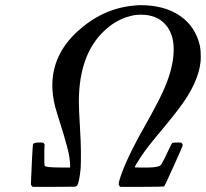

<svg xmlns="http://www.w3.org/2000/svg" viewBox="-20 -725 799 745"><path d="M107 0Q100 -5 100 -12Q100 -24 103.5 -94Q107 -164 108 -165Q110 -172 131 -172H146L150 -169L153 -165L152 -141V-116Q152 -84 153 -82Q156 -75 217 -75H252V-84Q252 -111 241 -153Q230 -195 214.5 -243.5Q199 -292 194 -311Q183 -355 183 -393Q183 -513 279.5 -602Q376 -691 496 -703Q502 -704 510 -704Q513 -705 525 -705Q618 -705 678.5 -663.5Q739 -622 756 -546Q759 -531 759 -505Q759 -489 758 -483Q749 -403 676 -306Q660 -284 613 -227Q551 -154 527 -117Q503 -81 503 -76Q503 -75 521 -75H555Q598 -75 606 -87Q615 -102 636 -147Q646 -169 649 -170Q651 -172 667 -172H682Q689 -167 689 -162Q689 -158 654 -80.5Q619 -3 617 -2Q614 0 530 0H447Q441 -5 440.5 -9Q440 -13 444 -28Q467 -104 542 -236Q591 -323 612 -369Q654 -460 654 -534Q654 -595 620.5 -631.5Q587 -668 527 -668Q512 -668 500 -666Q443 -655 399 -618Q286 -526 286 -330Q286 -301 290 -235.5Q294 -170 294 -137Q294 -85 293 -72Q288 -21 280 -6Q278 -1 267.5 -0.5Q257 0 190 0Z"/></svg>

Font: MathJax_Main
Style: Italic
Weight: 400
Version: Version 1.1